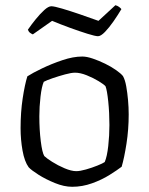

<svg xmlns="http://www.w3.org/2000/svg" viewBox="-20 -717 572 737"><path d="M257 0Q226 0 190.5 -14.5Q155 -29 127.5 -46.5Q100 -64 90 -75Q74 -97 66.5 -139Q59 -181 59 -225Q59 -286 67 -339Q75 -392 85 -424Q105 -437 141.5 -454.5Q178 -472 219.5 -486Q261 -500 296 -500Q313 -500 336.5 -492Q360 -484 383.5 -472.5Q407 -461 425.5 -448Q444 -435 452 -425Q460 -411 464.5 -386Q469 -361 471.5 -332.5Q474 -304 474 -278Q474 -220 465.5 -165.5Q457 -111 447 -77Q430 -64 400.5 -45.5Q371 -27 333.5 -13.5Q296 0 257 0ZM273 -60Q287 -60 310 -66.5Q333 -73 354 -81.5Q375 -90 382 -95Q391 -116 395.5 -156.5Q400 -197 400 -237Q400 -284 395.5 -327.5Q391 -371 385 -386Q379 -393 358.5 -405.5Q338 -418 313 -428Q288 -438 268 -438Q254 -438 230 -431.5Q206 -425 182.5 -417Q159 -409 148 -403Q140 -385 135.5 -346Q131 -307 131 -271Q131 -219 136.5 -175Q142 -131 150 -118Q158 -110 180 -96Q202 -82 228 -71Q254 -60 273 -60ZM356 -578Q346 -578 315.5 -587.5Q285 -597 248 -610.5Q211 -624 180 -637L106 -585Q101 -587 95.5 -591Q90 -595 87 -603Q100 -622 117 -643Q134 -664 150 -678.5Q166 -693 177 -693Q188 -693 218.5 -684Q249 -675 287 -662Q325 -649 358 -637L423 -697Q431 -695 437 -690.5Q443 -686 446 -682Q433 -660 416 -635.5Q399 -611 383 -594.5Q367 -578 356 -578Z"/></svg>

Font: Texturina ExtraLight
Style: Regular
Weight: 200
Designer: Guillermo Torres Carreño
Foundry: Omnibus-Type
Version: Version 1.002; ttfautohint (v1.8.3)